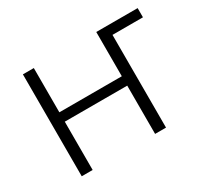

<svg xmlns="http://www.w3.org/2000/svg" viewBox="-113 -700 932 868"><g transform="rotate(-30 353.0 -266.0)"><path d="M88 0V-532H145V-301H471V-532H687V-484H528V0H471V-252H145V0Z"/></g></svg>

Font: BC Sans Light
Style: Regular
Weight: 300
Designer: Monotype Design Team
Foundry: Monotype Imaging Inc.
Version: Version 2.000;GOOG;noto-source:20170915:90ef993387c0